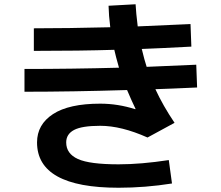

<svg xmlns="http://www.w3.org/2000/svg" viewBox="-20 -829 1040 902"><path d="M615 -316 617 -317Q599 -354 577 -406Q318 -398 95 -398V-505Q316 -505 539 -511Q523 -567 517 -595Q357 -590 139 -590V-696Q295 -696 498 -701Q491 -756 490 -802L617 -809Q619 -769 627 -705Q706 -708 875 -716L879 -610Q728 -602 646 -599Q659 -545 669 -515Q825 -521 902 -525L906 -418Q776 -412 710 -410Q746 -332 800 -252L673 -183Q550 -238 451 -238Q365 -238 328 -218.5Q291 -199 291 -160Q291 -107 346 -82Q401 -57 537 -57Q642 -57 773 -77L788 33Q662 53 537 53Q154 53 154 -160Q154 -244 229 -293Q304 -342 451 -342Q534 -342 615 -316Z"/></svg>

Font: Mplus 1p Bold
Style: Bold
Weight: 700
Version: Version 1.061